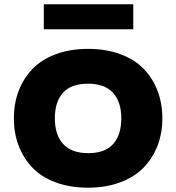

<svg xmlns="http://www.w3.org/2000/svg" viewBox="-20 -869 825 899"><path d="M547.9 -314.9Q547.9 -391.6 509.3 -434.3Q470.7 -477.1 392.1 -477.1Q313.5 -477.1 275.1 -434.8Q236.8 -392.6 236.8 -314.9Q236.8 -237.8 275.6 -194.8Q314.5 -151.9 393.1 -151.9Q471.7 -151.9 509.8 -194.6Q547.9 -237.3 547.9 -314.9ZM740.2 -314.9Q740.2 -246.1 717.8 -187.5Q695.3 -128.9 652.8 -84.7Q610.4 -40.5 543.2 -15.4Q476.1 9.8 392.1 9.8Q307.6 9.8 240.7 -15.1Q173.8 -40 131.6 -84.2Q89.4 -128.4 67.1 -187.3Q44.9 -246.1 44.9 -314.9Q44.9 -383.8 67.1 -442.6Q89.4 -501.5 131.6 -545.7Q173.8 -589.8 240.7 -615Q307.6 -640.1 392.1 -640.1Q477.1 -640.1 543.9 -615.2Q610.8 -590.3 653.3 -546.1Q695.8 -502 718 -443.1Q740.2 -384.3 740.2 -314.9ZM604 -849.1V-731.9H185.1V-849.1Z"/></svg>

Font: Sinkin Sans 800 Black
Style: Regular
Weight: 900
Designer: Keith Bates
Foundry: K-Type
Version: Sinkin Sans (version 1.0)  by Keith Bates   •   © 2014   www